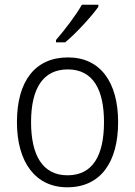

<svg xmlns="http://www.w3.org/2000/svg" viewBox="-20 -786 574 816"><path d="M398 -757V-766H328C302 -720 256 -660 218 -616V-606H257C304 -645 368 -715 398 -757ZM482 -267C482 -436 407 -542 269 -542C130 -542 52 -442 52 -267C52 -96 131 10 266 10C407 10 482 -96 482 -267ZM112 -267C112 -410 163 -491 268 -491C377 -491 422 -403 422 -267C422 -125 374 -41 267 -41C161 -41 112 -126 112 -267Z"/></svg>

Font: Noto Sans Bengali SemiCondensed Light
Style: Regular
Weight: 300
Width: 4
Designer: Joana Ranito - Universal Thirst; Jelle Bosma - Monotype Design Team
Foundry: Universal Thirst ehf.
Version: Version 3.000